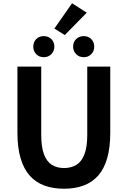

<svg xmlns="http://www.w3.org/2000/svg" viewBox="-20 -1152 788 1186"><path d="M375.6 13.8Q307.5 13.8 254 -5.9Q200.6 -25.5 163.5 -67.2Q126.4 -109 107 -175Q87.7 -241 87.7 -332.8V-740.8H234.7V-319.8Q234.7 -243.4 251.9 -198.2Q269.1 -153 300.7 -133.5Q332.2 -114 375.6 -114Q419.5 -114 451.6 -133.5Q483.6 -153 501.3 -198.2Q519 -243.4 519 -319.8V-740.8H661.1V-332.8Q661.1 -241 642.2 -175Q623.2 -109 586.3 -67.2Q549.3 -25.5 496.2 -5.9Q443 13.8 375.6 13.8ZM250.1 -798.7Q221.9 -798.7 203.7 -817.5Q185.5 -836.4 185.5 -863.5Q185.5 -892.2 203.7 -910.6Q221.9 -928.9 250.1 -928.9Q278.6 -928.9 297.2 -910.6Q315.8 -892.2 315.8 -863.5Q315.8 -836.4 297.2 -817.5Q278.6 -798.7 250.1 -798.7ZM380.1 -935.4 315.9 -975.6 425.1 -1131.8 515.9 -1073.7ZM497.2 -798.7Q469 -798.7 450.3 -817.5Q431.6 -836.4 431.6 -863.5Q431.6 -892.2 450.3 -910.6Q469 -928.9 497.2 -928.9Q525.5 -928.9 543.8 -910.6Q562.1 -892.2 562.1 -863.5Q562.1 -836.4 543.8 -817.5Q525.5 -798.7 497.2 -798.7Z"/></svg>

Font: Noto Sans KR Thin
Style: Regular
Weight: 100
Designer: Ryoko NISHIZUKA 西塚涼子 (kana, bopomofo & ideographs); Paul D. Hunt (Latin, Greek & Cyrillic); Sandoll Communications 산돌커뮤니
Foundry: Adobe
Version: Version 2.004-H2;hotconv 1.0.118;makeotfexe 2.5.65603